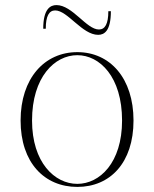

<svg xmlns="http://www.w3.org/2000/svg" viewBox="-20 -720 606 755"><path d="M284 15C413 15 505 -80 505 -246C505 -412 413 -515 284 -515C155 -515 61 -412 61 -246C61 -80 155 15 284 15ZM284 3C195 3 106 -81 106 -246C106 -417 195 -503 284 -503C372 -503 460 -418 460 -246C460 -80 372 3 284 3ZM197 -679C246 -679 303 -583 366 -583C390 -583 416 -598 416 -676H406C406 -626 393 -604 369 -604C320 -604 265 -700 202 -700C178 -700 150 -685 150 -607H160C160 -657 173 -679 197 -679Z"/></svg>

Font: Sprat Condensed Thin
Style: Regular
Weight: 100
Width: 3
Designer: Ethan Nakache
Foundry: Collletttivo
Version: Version 2.000;Glyphs 3.2 (3217)